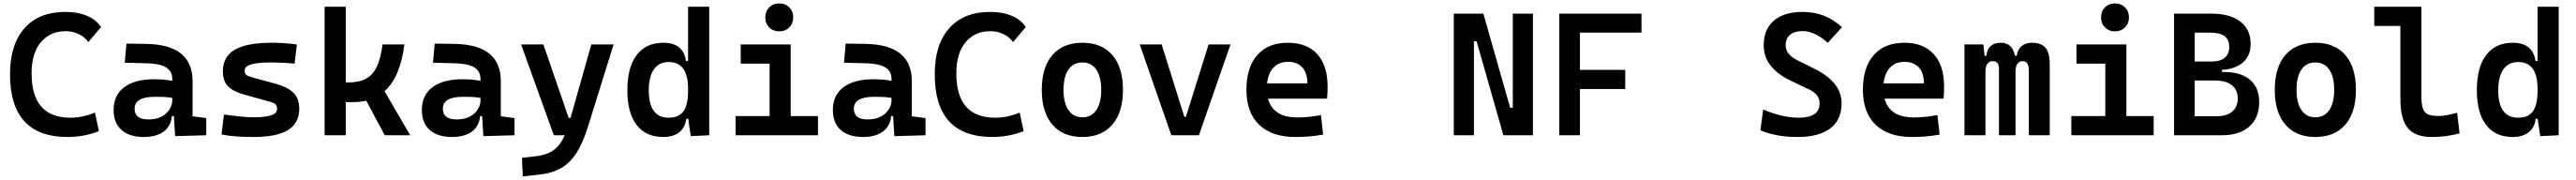

<svg xmlns="http://www.w3.org/2000/svg" viewBox="-20 -771 14688 1026"><path d="M365.2 9.8Q37.1 9.8 37.1 -347.7Q37.1 -517.1 119.6 -610.1Q202.1 -703.1 353.5 -703.1Q423.3 -703.1 476.6 -680.7Q529.8 -658.2 556.2 -616.7L483.9 -531.2Q461.9 -561 428 -577.1Q394 -593.3 354.5 -593.3Q266.1 -593.3 213.1 -530.5Q160.2 -467.8 160.2 -352.5Q160.2 -100.1 381.8 -100.1Q452.6 -100.1 521.5 -129.4L543.9 -23.4Q459 9.8 365.2 9.8Z M978.5 4.9 971.7 -109.4H960.4Q954.1 -49.8 911.9 -20Q869.6 9.8 800.3 9.8Q718.3 9.8 673.1 -30Q627.9 -69.8 627.9 -143.6Q627.9 -228.5 688.5 -273.9Q749 -319.3 859.9 -319.3Q918.9 -319.3 962.4 -310.1V-320.3Q962.4 -365.7 926.8 -387Q891.1 -408.2 820.3 -410.2L691.4 -413.6L701.2 -522.5L810.5 -521Q946.3 -519 1012.2 -465.6Q1078.1 -412.1 1078.1 -309.6V-108.4L1156.2 -97.7V0ZM962.4 -212.9Q936 -217.8 912.4 -218.5Q888.7 -219.2 862.8 -219.2Q747.6 -219.2 747.6 -151.4Q747.6 -90.3 826.7 -90.3Q872.1 -90.3 902.1 -106.7Q932.1 -123 947.3 -148.2Q962.4 -173.3 962.4 -200.2Z M1424.8 9.8Q1308.6 9.8 1243.2 -4.9L1257.3 -118.2Q1314.5 -110.4 1355.5 -106.4Q1396.5 -102.5 1424.8 -102.5Q1496.1 -102.5 1528.1 -114.3Q1560.1 -126 1560.1 -151.4Q1560.1 -168 1550.8 -176.5Q1541.5 -185.1 1521.5 -190.4L1372.6 -231.9Q1310.5 -249 1280.8 -279.1Q1251 -309.1 1251 -363.8Q1251 -448.2 1319.1 -487.8Q1387.2 -527.3 1531.2 -527.3Q1565.9 -527.3 1600.6 -524.9Q1635.3 -522.5 1672.9 -517.6L1660.2 -408.2Q1617.7 -412.1 1585.7 -413.6Q1553.7 -415 1528.3 -415Q1447.3 -415 1411.1 -403.8Q1375 -392.6 1375 -367.7Q1375 -351.1 1385.7 -343.3Q1396.5 -335.4 1418.9 -329.6L1543.9 -295.9Q1616.7 -277.3 1651.6 -243.7Q1686.5 -210 1686.5 -151.9Q1686.5 -69.3 1622.8 -29.8Q1559.1 9.8 1424.8 9.8Z M1831.1 0V-732.4H1951.7V-301.3H1967.8Q2028.3 -301.3 2067.4 -322.5Q2106.4 -343.8 2128.9 -391.1Q2151.4 -438.5 2161.6 -517.6H2286.1Q2262.7 -331.1 2172.9 -251L2319.3 0H2174.3L2068.4 -197.3Q2033.2 -189 1992.2 -189H1951.7V0Z M2736.3 4.9 2729.5 -109.4H2718.3Q2711.9 -49.8 2669.7 -20Q2627.4 9.8 2558.1 9.8Q2476.1 9.8 2430.9 -30Q2385.7 -69.8 2385.7 -143.6Q2385.7 -228.5 2446.3 -273.9Q2506.8 -319.3 2617.7 -319.3Q2676.8 -319.3 2720.2 -310.1V-320.3Q2720.2 -365.7 2684.6 -387Q2648.9 -408.2 2578.1 -410.2L2449.2 -413.6L2459 -522.5L2568.4 -521Q2704.1 -519 2770 -465.6Q2835.9 -412.1 2835.9 -309.6V-108.4L2914.1 -97.7V0ZM2720.2 -212.9Q2693.8 -217.8 2670.2 -218.5Q2646.5 -219.2 2620.6 -219.2Q2505.4 -219.2 2505.4 -151.4Q2505.4 -90.3 2584.5 -90.3Q2629.9 -90.3 2659.9 -106.7Q2689.9 -123 2705.1 -148.2Q2720.2 -173.3 2720.2 -200.2Z M2961.4 234.4 2956.5 128.4 3042.5 118.7Q3099.6 111.8 3137.2 84.7Q3174.8 57.6 3200.7 0H3138.2L2951.7 -517.6H3078.6L3223.1 -98.6H3233.4L3352.1 -517.6H3479L3332 -45.9Q3302.7 46.9 3265.4 103.8Q3228 160.6 3176.8 188.7Q3125.5 216.8 3054.2 224.6Z M3762.2 9.8Q3663.6 9.8 3610.6 -58.6Q3557.6 -127 3557.6 -256.3Q3557.6 -387.7 3610.8 -457.5Q3664.1 -527.3 3762.7 -527.3Q3876.5 -527.3 3892.1 -423.8H3903.8V-732.4H4024.4V0L3919.4 4.9L3904.3 -93.8H3893.6Q3887.2 -43.5 3853 -16.8Q3818.8 9.8 3762.2 9.8ZM3903.8 -251.5V-265.6Q3903.8 -417.5 3793.5 -417.5Q3738.3 -417.5 3709 -376Q3679.7 -334.5 3679.7 -256.3Q3679.7 -100.1 3793.5 -100.1Q3851.6 -100.1 3877.7 -137.2Q3903.8 -174.3 3903.8 -251.5Z M4174.8 0V-109.4H4368.7V-408.2H4204.1V-517.6H4488.8V-109.4H4644.5V0ZM4423.8 -592.3Q4389.2 -592.3 4366.7 -614.7Q4344.2 -637.2 4344.2 -671.9Q4344.2 -706.5 4366.7 -729Q4389.2 -751.5 4423.8 -751.5Q4458.5 -751.5 4481 -729Q4503.4 -706.5 4503.4 -671.9Q4503.4 -637.2 4481 -614.7Q4458.5 -592.3 4423.8 -592.3Z M5080.1 4.9 5073.2 -109.4H5062Q5055.7 -49.8 5013.4 -20Q4971.2 9.8 4901.9 9.8Q4819.8 9.8 4774.7 -30Q4729.5 -69.8 4729.5 -143.6Q4729.5 -228.5 4790 -273.9Q4850.6 -319.3 4961.4 -319.3Q5020.5 -319.3 5064 -310.1V-320.3Q5064 -365.7 5028.3 -387Q4992.7 -408.2 4921.9 -410.2L4793 -413.6L4802.7 -522.5L4912.1 -521Q5047.9 -519 5113.8 -465.6Q5179.7 -412.1 5179.7 -309.6V-108.4L5257.8 -97.7V0ZM5064 -212.9Q5037.6 -217.8 5013.9 -218.5Q4990.2 -219.2 4964.4 -219.2Q4849.1 -219.2 4849.1 -151.4Q4849.1 -90.3 4928.2 -90.3Q4973.6 -90.3 5003.7 -106.7Q5033.7 -123 5048.8 -148.2Q5064 -173.3 5064 -200.2Z M5638.7 9.8Q5310.5 9.8 5310.5 -347.7Q5310.5 -517.1 5393.1 -610.1Q5475.6 -703.1 5627 -703.1Q5696.8 -703.1 5750 -680.7Q5803.2 -658.2 5829.6 -616.7L5757.3 -531.2Q5735.4 -561 5701.4 -577.1Q5667.5 -593.3 5627.9 -593.3Q5539.6 -593.3 5486.6 -530.5Q5433.6 -467.8 5433.6 -352.5Q5433.6 -100.1 5655.3 -100.1Q5726.1 -100.1 5794.9 -129.4L5817.4 -23.4Q5732.4 9.8 5638.7 9.8Z M6152.3 9.8Q6042 9.8 5981.4 -60.5Q5920.9 -130.9 5920.9 -258.8Q5920.9 -387.2 5981.4 -457.3Q6042 -527.3 6152.3 -527.3Q6262.7 -527.3 6323.2 -457.3Q6383.8 -387.2 6383.8 -258.8Q6383.8 -130.9 6323.2 -60.5Q6262.7 9.8 6152.3 9.8ZM6152.3 -102.5Q6203.6 -102.5 6231.7 -143.3Q6259.8 -184.1 6259.8 -258.8Q6259.8 -334 6231.7 -374.5Q6203.6 -415 6152.3 -415Q6101.1 -415 6073 -374.5Q6044.9 -334 6044.9 -258.8Q6044.9 -184.1 6073 -143.3Q6101.1 -102.5 6152.3 -102.5Z M6659.7 0 6479.5 -517.6H6604.5L6733.9 -105H6742.7L6872.1 -517.6H6997.1L6816.9 0Z M7366.7 9.8Q7232.9 9.8 7160.4 -59.8Q7087.9 -129.4 7087.9 -259.8Q7087.9 -386.7 7149.7 -457Q7211.4 -527.3 7323.7 -527.3Q7432.1 -527.3 7491.5 -462.9Q7550.8 -398.4 7550.8 -275.9Q7550.8 -240.7 7547.9 -209H7210.9Q7240.2 -101.6 7378.4 -101.6Q7412.6 -101.6 7445.6 -105.2Q7478.5 -108.9 7512.7 -115.2L7525.4 -3.9Q7477.1 4.9 7437.3 7.3Q7397.5 9.8 7366.7 9.8ZM7205.6 -295.9H7435.5Q7435.5 -355.5 7406.2 -387Q7377 -418.5 7324.7 -418.5Q7273.9 -418.5 7243.2 -386.7Q7212.4 -355 7205.6 -295.9Z M7617.2 0Z M8553.2 0 8400.4 -536.1H8385.3V0H8270.5V-693.4H8439L8591.8 -157.2H8606.9V-693.4H8721.7V0Z M8872.1 0V-693.4H9340.8V-585H8989.7V-372.6H9248V-263.7H8989.7V0Z M9375 0Z M10230 9.8Q10108.9 9.8 10019 -28.3L10034.7 -147Q10143.1 -100.1 10237.8 -100.1Q10356.4 -100.1 10356.4 -181.6Q10356.4 -233.9 10296.9 -261.2L10189 -312.5Q10116.7 -347.2 10077.1 -397.2Q10037.6 -447.3 10037.6 -512.7Q10037.6 -603.5 10095.5 -653.3Q10153.3 -703.1 10259.3 -703.1Q10391.6 -703.1 10483.9 -615.7L10403.3 -526.9Q10328.1 -593.8 10259.8 -593.8Q10213.9 -593.8 10188.5 -573Q10163.1 -552.2 10163.1 -512.7Q10163.1 -485.4 10180.4 -464.6Q10197.8 -443.8 10230.5 -427.2L10327.6 -378.9Q10402.3 -341.8 10442.1 -293.2Q10481.9 -244.6 10481.9 -181.2Q10481.9 -88.4 10417.7 -39.3Q10353.5 9.8 10230 9.8Z M10882.3 9.8Q10748.5 9.8 10676 -59.8Q10603.5 -129.4 10603.5 -259.8Q10603.5 -386.7 10665.3 -457Q10727.1 -527.3 10839.4 -527.3Q10947.8 -527.3 11007.1 -462.9Q11066.4 -398.4 11066.4 -275.9Q11066.4 -240.7 11063.5 -209H10726.6Q10755.9 -101.6 10894 -101.6Q10928.2 -101.6 10961.2 -105.2Q10994.1 -108.9 11028.3 -115.2L11041 -3.9Q10992.7 4.9 10952.9 7.3Q10913.1 9.8 10882.3 9.8ZM10721.2 -295.9H10951.2Q10951.2 -355.5 10921.9 -387Q10892.6 -418.5 10840.3 -418.5Q10789.6 -418.5 10758.8 -386.7Q10728 -355 10721.2 -295.9Z M11549.8 0V-368.7Q11549.8 -422.4 11515.1 -422.4Q11473.6 -422.4 11473.6 -359.4V0H11379.4V-378.4Q11379.4 -422.4 11344.2 -422.4Q11302.2 -422.4 11302.2 -359.4V0H11182.6V-517.6H11290.5L11297.4 -453.1H11307.6Q11315.9 -527.3 11390.1 -527.3Q11456.5 -527.3 11470.2 -453.1H11481Q11484.4 -486.3 11506.8 -506.8Q11529.3 -527.3 11567.9 -527.3Q11620.6 -527.3 11644.8 -498.5Q11668.9 -469.7 11668.9 -405.3V0Z M11792 0V-109.4H11985.8V-408.2H11821.3V-517.6H12106V-109.4H12261.7V0ZM12041 -592.3Q12006.3 -592.3 11983.9 -614.7Q11961.4 -637.2 11961.4 -671.9Q11961.4 -706.5 11983.9 -729Q12006.3 -751.5 12041 -751.5Q12075.7 -751.5 12098.1 -729Q12120.6 -706.5 12120.6 -671.9Q12120.6 -637.2 12098.1 -614.7Q12075.7 -592.3 12041 -592.3Z M12377.9 0V-693.4H12588.9Q12696.8 -693.4 12755.6 -648.2Q12814.5 -603 12814.5 -520Q12814.5 -454.6 12772 -416.3Q12729.5 -377.9 12650.9 -372.6V-360.8H12662.1Q12758.3 -360.8 12810.8 -316.4Q12863.3 -272 12863.3 -190.4Q12863.3 -99.6 12807.4 -49.8Q12751.5 0 12648.4 0ZM12495.6 -108.4H12620.1Q12677.7 -108.4 12709.5 -135Q12741.2 -161.6 12741.2 -210Q12741.2 -258.3 12707.8 -285.2Q12674.3 -312 12613.3 -312H12495.6ZM12495.6 -420.4H12590.8Q12692.4 -420.4 12692.4 -505.4Q12692.4 -585 12584 -585H12495.6Z M13183.6 9.8Q13073.2 9.8 13012.7 -60.5Q12952.1 -130.9 12952.1 -258.8Q12952.1 -387.2 13012.7 -457.3Q13073.2 -527.3 13183.6 -527.3Q13293.9 -527.3 13354.5 -457.3Q13415 -387.2 13415 -258.8Q13415 -130.9 13354.5 -60.5Q13293.9 9.8 13183.6 9.8ZM13183.6 -102.5Q13234.9 -102.5 13262.9 -143.3Q13291 -184.1 13291 -258.8Q13291 -334 13262.9 -374.5Q13234.9 -415 13183.6 -415Q13132.3 -415 13104.2 -374.5Q13076.2 -334 13076.2 -258.8Q13076.2 -184.1 13104.2 -143.3Q13132.3 -102.5 13183.6 -102.5Z M13846.7 9.8Q13752 9.8 13710.2 -42Q13668.5 -93.8 13668.5 -207.5V-623H13519.5V-732.4H13788.6V-212.4Q13788.6 -158.7 13806.4 -134.3Q13824.2 -109.9 13885.7 -109.9Q13927.7 -109.9 13992.2 -128.4L14005.9 -10.7Q13965.3 0 13927.7 4.9Q13890.1 9.8 13846.7 9.8Z M14309.1 9.8Q14210.4 9.8 14157.5 -58.6Q14104.5 -127 14104.5 -256.3Q14104.5 -387.7 14157.7 -457.5Q14210.9 -527.3 14309.6 -527.3Q14423.3 -527.3 14439 -423.8H14450.7V-732.4H14571.3V0L14466.3 4.9L14451.2 -93.8H14440.4Q14434.1 -43.5 14399.9 -16.8Q14365.7 9.8 14309.1 9.8ZM14450.7 -251.5V-265.6Q14450.7 -417.5 14340.3 -417.5Q14285.2 -417.5 14255.9 -376Q14226.6 -334.5 14226.6 -256.3Q14226.6 -100.1 14340.3 -100.1Q14398.4 -100.1 14424.6 -137.2Q14450.7 -174.3 14450.7 -251.5Z"/></svg>

Font: CaskaydiaCove NF SemiBold
Style: Regular
Weight: 600
Designer: Aaron Bell
Foundry: Saja Typeworks
Version: Version 2111.001; VTT 6.35;Nerd Fonts 3.2.1